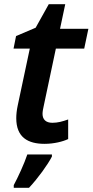

<svg xmlns="http://www.w3.org/2000/svg" viewBox="-20 -680 444 921"><path d="M194 10C239 10 282 -1 307 -13V-107C279 -97 257 -91 231 -91C200 -91 184 -107 184 -134C184 -145 187 -160 190 -173L248 -447H384L404 -542H268L293 -660H214L151 -547L57 -507L45 -447H123L65 -174C60 -151 58 -130 58 -113C58 -21 114 10 194 10ZM46 208V221H119C163 174 209 110 229 71V61H111C97 104 66 171 46 208Z"/></svg>

Font: Noto Sans SemiBold
Style: Italic
Weight: 600
Italic angle: -12°
Designer: Monotype Design Team
Foundry: Monotype Imaging Inc.
Version: Version 2.013